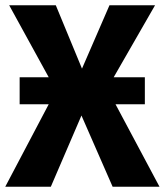

<svg xmlns="http://www.w3.org/2000/svg" viewBox="-24 -713 629 733"><path d="M417 -315 585 0H406L287 -272L170 0H-4L162 -315H51V-418H162L11 -693H189L289 -451L394 -693H568L410 -418H529V-315Z"/></svg>

Font: Fira Sans BGR
Style: Bold
Weight: 700
Designer: bBox Type GmbH & Carrois Corporate GbR & Edenspiekermann AG
Foundry: bBox Type GmbH & Carrois Corporate GbR & Edenspiekermann AG
Version: Version 4.301